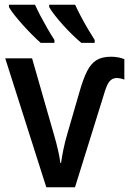

<svg xmlns="http://www.w3.org/2000/svg" viewBox="-20 -786 542 806"><path d="M446.3 -547.9Q461.9 -547.9 476.3 -545.2Q490.7 -542.5 502 -537.6V-451.7Q493.7 -455.1 485.4 -456.8Q477.1 -458.5 469.7 -458.5Q455.6 -458 446 -450.4Q436.5 -442.9 429.2 -426.8Q421.9 -410.6 414.6 -384.3L294.9 0H174.3L2 -541H114.7L206.1 -222.2Q215.8 -189.5 222.9 -158.9Q230 -128.4 233.4 -102.1H236.3Q239.7 -126.5 246.1 -158Q252.4 -189.5 262.2 -222.7L313 -397.9Q329.1 -455.1 345.7 -487.5Q362.3 -520 385.7 -533.9Q409.2 -547.9 446.3 -547.9ZM295.4 -766.1Q304.2 -746.6 317.9 -720.5Q331.5 -694.3 347.4 -667.2Q363.3 -640.1 377.4 -618.2V-606H321.3Q304.7 -620.1 284.4 -639.6Q264.2 -659.2 244.6 -680.9Q225.1 -702.6 209.7 -722.4Q194.3 -742.2 186.5 -756.3V-766.1ZM127 -766.1Q137.2 -743.7 150.6 -718Q164.1 -692.4 179 -666.5Q193.8 -640.6 208.5 -618.2V-606H150.9Q135.3 -619.6 115.5 -639.4Q95.7 -659.2 76.2 -680.9Q56.6 -702.6 41 -722.4Q25.4 -742.2 17.6 -756.3V-766.1Z"/></svg>

Font: Open Sans SemiCondensed SemiBold
Style: Regular
Weight: 600
Width: 4
Designer: Monotype Design Team
Foundry: Monotype Imaging Inc.
Version: Version 3.000